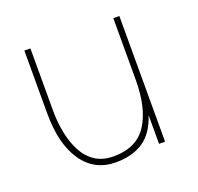

<svg xmlns="http://www.w3.org/2000/svg" viewBox="-96 -604 741 718"><g transform="rotate(-20 274.0 -245.0)"><path d="M94 -251Q94 -208 102 -166Q110 -124 127.5 -89.5Q145 -55 175 -34.5Q205 -14 250 -14Q341 -14 382.5 -78Q424 -142 424 -255V-500H448V0H424V-114Q403 -49 359.5 -19.5Q316 10 250 10Q165 10 117.5 -59Q70 -128 70 -249V-500H94Z"/></g></svg>

Font: Haskoy Thin
Style: Regular
Weight: 100
Designer: Ertekin Erdin
Foundry: Ertekin Erdin
Version: Version 2.000; ttfautohint (v1.8.4.7-5d5b)